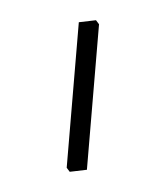

<svg xmlns="http://www.w3.org/2000/svg" viewBox="-20 -35 165 190"><path d="M49 135 46 131 58 -13 75 -15 78 -11 66 133Z"/></svg>

Font: Alegreya Sans SC Thin
Style: Regular
Weight: 100
Designer: Juan Pablo del Peral
Foundry: Huerta Tipografica
Version: Version 2.007